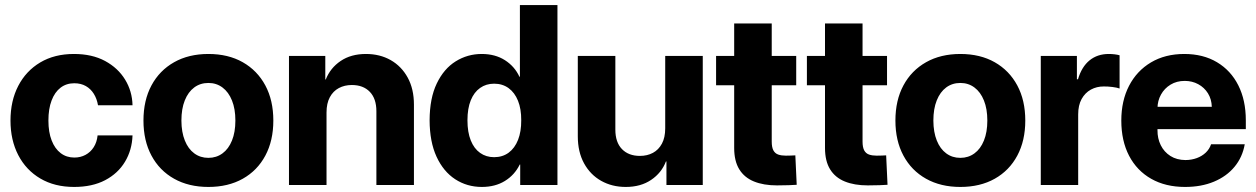

<svg xmlns="http://www.w3.org/2000/svg" viewBox="-20 -739 5019 767"><path d="M276.2 7.8Q198.4 7.8 141.4 -25.7Q84.3 -59.2 53.1 -119.1Q21.9 -179.1 21.9 -257.4Q21.9 -336.1 52.9 -395.9Q83.9 -455.7 140.8 -489.6Q197.7 -523.4 275.4 -523.4Q347.9 -523.4 399.8 -495.4Q451.6 -467.3 479.8 -420.9Q508.1 -374.6 509.4 -318.6H371.5Q367.1 -344.4 354.8 -364.2Q342.5 -384 322.9 -395.2Q303.2 -406.4 276.6 -406.4Q245 -406.4 221.9 -388.7Q198.7 -370.9 186.1 -337.6Q173.4 -304.4 173.4 -257.4Q173.4 -211.1 186.3 -178.1Q199.1 -145 222.4 -127.3Q245.6 -109.6 277 -109.6Q301.5 -109.6 321.5 -120.3Q341.5 -131 354.3 -150.9Q367.1 -170.9 369.9 -198.2H509.4Q507.4 -139.6 479.4 -93Q451.5 -46.3 400 -19.2Q348.5 7.8 276.2 7.8Z M812.5 7.8Q733.9 7.8 675.5 -25Q617.1 -57.7 585.1 -117.4Q553.1 -177.1 553.1 -257.4Q553.1 -338.2 585.1 -397.8Q617.1 -457.4 675.5 -490.4Q733.9 -523.4 812.5 -523.4Q891.6 -523.4 949.8 -490.4Q1007.9 -457.4 1039.9 -397.8Q1071.9 -338.2 1071.9 -257.4Q1071.9 -177.1 1040 -117.4Q1008.1 -57.7 949.9 -25Q891.6 7.8 812.5 7.8ZM812.5 -108.4Q844.4 -108.4 868.8 -126.3Q893.2 -144.1 906.7 -177.6Q920.3 -211.1 920.3 -257.4Q920.3 -304.1 906.7 -337.6Q893.2 -371.2 868.9 -389.4Q844.6 -407.6 812.5 -407.6Q780.1 -407.6 755.9 -389.6Q731.6 -371.5 718.2 -337.9Q704.7 -304.4 704.7 -257.4Q704.9 -211.1 718.4 -177.6Q731.8 -144.1 756.1 -126.3Q780.3 -108.4 812.5 -108.4Z M1284.4 -289.5V0H1134.4V-515.6H1279.5V-421.5H1281.4Q1299.4 -467.3 1340.8 -495.4Q1382.1 -523.4 1442 -523.4Q1497.5 -523.4 1540.7 -498.9Q1583.9 -474.3 1608.7 -429Q1633.6 -383.6 1633.6 -320.9V0H1483.6V-294.5Q1483.6 -345 1457.3 -372.2Q1431.1 -399.4 1385.5 -399.4Q1356.4 -399.4 1333.6 -387.2Q1310.7 -375 1297.6 -350.6Q1284.4 -326.2 1284.4 -289.5Z M1905 7.8Q1845.7 7.8 1798.4 -23Q1751.2 -53.8 1723.8 -113.2Q1696.5 -172.6 1696.2 -258.4Q1696.5 -346.8 1724.9 -405.7Q1753.2 -464.6 1800.5 -494Q1847.8 -523.4 1904.4 -523.4Q1958.2 -523.4 1997.2 -498.5Q2036.2 -473.5 2055 -432.4H2056.9V-718.8H2206.9V0H2058.1V-81.6H2056.2Q2035.9 -40.1 1997.1 -16.2Q1958.2 7.8 1905 7.8ZM1954 -111.1Q1987.5 -111.1 2012 -129.1Q2036.4 -147.1 2049.5 -180.3Q2062.5 -213.5 2062.2 -258.4Q2062.5 -303.8 2049.3 -336.5Q2036.1 -369.2 2011.7 -387Q1987.2 -404.7 1954 -404.7Q1921.9 -404.7 1897.9 -387.7Q1873.8 -370.8 1860.6 -338.3Q1847.4 -305.8 1847.4 -258.4Q1847.4 -210.9 1860.6 -178.1Q1873.8 -145.2 1897.9 -128.2Q1921.9 -111.1 1954 -111.1Z M2637.4 -226.2V-515.6H2787.4V0H2642.3V-94.1H2640.3Q2622.9 -48.5 2581.2 -20.4Q2539.6 7.8 2479.8 7.8Q2424.8 7.8 2381.3 -16.7Q2337.9 -41.3 2313 -86.8Q2288.2 -132.2 2288.2 -194.7V-515.6H2438.2V-221.1Q2438.2 -170.6 2464.6 -143.4Q2490.9 -116.2 2536.2 -116.2Q2565.6 -116.2 2588.3 -128.4Q2611 -140.6 2624.2 -165.1Q2637.4 -189.6 2637.4 -226.2Z M3083.8 1.6Q3030.1 1.6 2991.8 -14.1Q2953.5 -29.7 2933.2 -62.7Q2912.9 -95.7 2912.9 -148V-645.3H3062.9V-173.6Q3062.9 -150.6 3069.5 -138.3Q3076.1 -126.1 3088.8 -121.6Q3101.5 -117.2 3119.1 -117.2Q3130.6 -117.2 3140.7 -117.6Q3150.8 -118 3157.2 -118.4L3162.7 -0.8Q3151.3 0 3130.9 0.8Q3110.5 1.6 3083.8 1.6ZM2840.6 -398.4V-515.6H3160.7V-398.4Z M3446.6 1.6Q3392.9 1.6 3354.6 -14.1Q3316.3 -29.7 3296 -62.7Q3275.7 -95.7 3275.7 -148V-645.3H3425.7V-173.6Q3425.7 -150.6 3432.3 -138.3Q3438.9 -126.1 3451.6 -121.6Q3464.3 -117.2 3481.9 -117.2Q3493.4 -117.2 3503.5 -117.6Q3513.6 -118 3520 -118.4L3525.5 -0.8Q3514.1 0 3493.7 0.8Q3473.3 1.6 3446.6 1.6ZM3203.4 -398.4V-515.6H3523.5V-398.4Z M3816.4 7.8Q3737.8 7.8 3679.4 -25Q3621 -57.7 3589 -117.4Q3557 -177.1 3557 -257.4Q3557 -338.2 3589 -397.8Q3621 -457.4 3679.4 -490.4Q3737.8 -523.4 3816.4 -523.4Q3895.5 -523.4 3953.7 -490.4Q4011.8 -457.4 4043.8 -397.8Q4075.8 -338.2 4075.8 -257.4Q4075.8 -177.1 4043.9 -117.4Q4012 -57.7 3953.8 -25Q3895.5 7.8 3816.4 7.8ZM3816.4 -108.4Q3848.3 -108.4 3872.7 -126.3Q3897.1 -144.1 3910.6 -177.6Q3924.2 -211.1 3924.2 -257.4Q3924.2 -304.1 3910.6 -337.6Q3897.1 -371.2 3872.8 -389.4Q3848.5 -407.6 3816.4 -407.6Q3784 -407.6 3759.8 -389.6Q3735.5 -371.5 3722.1 -337.9Q3708.6 -304.4 3708.6 -257.4Q3708.8 -211.1 3722.3 -177.6Q3735.7 -144.1 3760 -126.3Q3784.2 -108.4 3816.4 -108.4Z M4137.7 0V-515.6H4282V-422.3H4286.3Q4301.1 -472.3 4332.6 -497.9Q4364.1 -523.4 4409.2 -523.4Q4421.3 -523.4 4432.7 -522Q4444.1 -520.6 4452.5 -518.2V-385.4Q4442.4 -389.2 4424.1 -391.5Q4405.8 -393.8 4389.5 -393.6Q4361.1 -393.8 4337.7 -381Q4314.4 -368.1 4300.7 -343.2Q4287.1 -318.3 4287.1 -282.2V0Z M4714.3 7.8Q4636 7.8 4578.9 -24.7Q4521.7 -57.1 4490.5 -116.7Q4459.4 -176.3 4459.4 -257.4Q4459.4 -336.4 4490.3 -396.2Q4521.3 -456 4577.9 -489.7Q4634.6 -523.4 4711.1 -523.4Q4786.4 -523.4 4841.7 -490.4Q4897 -457.4 4926.9 -397.9Q4956.8 -338.5 4956.8 -258V-223.2H4511.9V-312.3H4820.9Q4820 -343 4805.5 -366.2Q4791 -389.5 4766.8 -402.6Q4742.7 -415.8 4712.7 -415.8Q4680.7 -415.8 4656.1 -400.9Q4631.5 -385.9 4617.9 -361.2Q4604.2 -336.5 4603.9 -306.8V-219.1Q4603.6 -185.9 4617 -158.9Q4630.4 -131.9 4655.5 -115.9Q4680.7 -99.9 4716 -99.6Q4740.3 -99.9 4761 -107.5Q4781.7 -115.1 4796.7 -129.3Q4811.6 -143.5 4818 -162.7H4952.5Q4943.4 -111 4911.7 -72.7Q4880 -34.4 4829.5 -13.3Q4779.1 7.8 4714.3 7.8Z"/></svg>

Font: Inter Display V
Style: Regular
Weight: 400
Designer: Rasmus Andersson
Foundry: rsms
Version: Version 3.015;git-src